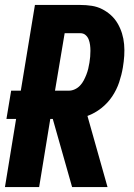

<svg xmlns="http://www.w3.org/2000/svg" viewBox="-20 -755 540 775"><path d="M0 0 45 -275H6L25 -389H64L121 -735H304Q328 -735 350.5 -731.5Q373 -728 392.5 -718Q412 -708 428 -693.5Q444 -679 455 -660Q466 -641 472.5 -620Q479 -599 481 -576Q483 -553 481.5 -530Q480 -507 476 -483Q471 -453 461 -423Q451 -393 433 -366Q415 -339 389 -318.5Q363 -298 333 -287L414 0H271L193 -275H183L138 0ZM202 -389H258Q270 -389 282 -394.5Q294 -400 303 -409.5Q312 -419 318 -430.5Q324 -442 328.5 -453.5Q333 -465 336 -477Q339 -489 341 -502Q343 -514 344 -526Q345 -538 345 -550Q345 -562 343.5 -573.5Q342 -585 338 -595.5Q334 -606 325.5 -613.5Q317 -621 304 -621H241Z"/></svg>

Font: Iosevka SS04 Heavy Oblique
Style: Regular
Weight: 900
Italic angle: -9°
Monospace: yes
Designer: Belleve Invis
Foundry: Belleve Invis
Version: Version 19.0.0; ttfautohint (v1.8.4)